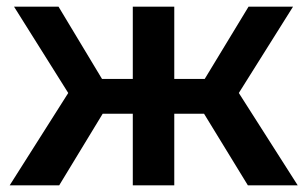

<svg xmlns="http://www.w3.org/2000/svg" viewBox="-20 -554 919 574"><path d="M721 0 590 -214H501V0H377V-214H287L157 0H9L184 -276L22 -534H155L285 -318H377V-534H501V-318H592L723 -534H856L694 -276L870 0Z"/></svg>

Font: Montserrat SemiBold
Style: Regular
Weight: 600
Designer: Julieta Ulanovsky
Foundry: Julieta Ulanovsky
Version: Version 9.000; ttfautohint (v1.8.4.7-5d5b)